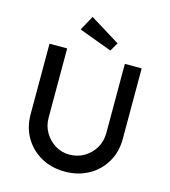

<svg xmlns="http://www.w3.org/2000/svg" viewBox="-132 -1024 1003 1135"><g transform="rotate(15 370.0 -457.0)"><path d="M370 6Q289 6 225 -29.5Q161 -65 124.5 -127.5Q88 -190 88 -269V-701H196V-278Q196 -227 220 -186.5Q244 -146 283.5 -122Q323 -98 370 -98Q420 -98 460.5 -122Q501 -146 525 -186.5Q549 -227 549 -278V-701H652V-269Q652 -190 615.5 -127.5Q579 -65 515 -29.5Q451 6 370 6ZM446 -755 244 -830 293 -920 476 -807Z"/></g></svg>

Font: Lexend Deca
Style: Regular
Weight: 400
Designer: Bonnie Shaver-Troup, Thomas Jockin
Foundry: Lexend
Version: Version 1.008; ttfautohint (v1.8.4.7-5d5b)